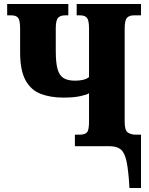

<svg xmlns="http://www.w3.org/2000/svg" viewBox="-20 -734 746 964"><path d="M630 210Q625 122 615.5 77Q606 32 586 16Q566 0 529 0H356V-58H382Q406 -58 416.5 -69.5Q427 -81 427 -122V-266Q418 -259 384.5 -251.5Q351 -244 298 -244Q234 -244 185 -262.5Q136 -281 108.5 -330.5Q81 -380 81 -472V-590Q81 -632 71 -644.5Q61 -657 36 -657H16V-714H323V-657H307Q283 -657 271.5 -644.5Q260 -632 260 -591V-478Q260 -419 269 -387Q278 -355 299 -342Q320 -329 357 -329Q405 -329 427 -347V-591Q427 -632 416.5 -644.5Q406 -657 382 -657H365V-714H688V-657H653Q629 -657 617.5 -644.5Q606 -632 606 -591V-122Q606 -80 621.5 -69Q637 -58 661 -58H688V210Z"/></svg>

Font: Noto Serif Condensed Black
Style: Regular
Weight: 900
Width: 3
Designer: Monotype Design Team
Foundry: Monotype Imaging Inc.
Version: Version 2.015; ttfautohint (v1.8.4.7-5d5b)